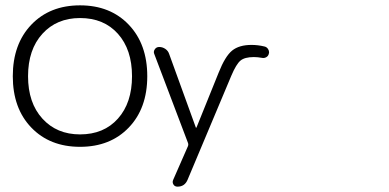

<svg xmlns="http://www.w3.org/2000/svg" viewBox="-20 -737 1468 725"><path d="M721.7 -254.9 805.7 -462.9Q830.1 -524.4 856.4 -545.9Q882.8 -567.4 929.7 -567.4Q954.1 -567.4 978.5 -561.5Q987.3 -559.6 992.2 -551.8Q996.1 -545.9 996.1 -539.1Q996.1 -537.1 995.1 -534.2Q993.2 -525.4 985.4 -521Q977.5 -516.6 968.8 -518.6Q953.1 -521.5 938.5 -521.5Q904.3 -521.5 888.2 -508.3Q872.1 -495.1 853.5 -451.2L688.5 -58.6Q677.7 -32.2 650.4 -32.2Q639.6 -32.2 634.8 -40.5Q629.9 -48.8 633.8 -57.6L689.5 -184.6Q692.4 -191.4 689.5 -198.2L562.5 -533.2Q558.6 -542 564.5 -550.8Q570.3 -559.6 581.1 -559.6Q593.8 -559.6 604.5 -552.2Q615.2 -544.9 619.1 -532.2L719.7 -254.9Q720.7 -254.9 721.2 -254.9Q721.7 -254.9 721.7 -254.9ZM98.1 -255.4Q28.3 -328.1 28.3 -449.2Q28.3 -570.3 98.1 -643.6Q168 -716.8 282.2 -716.8Q396.5 -716.8 466.3 -643.6Q536.1 -570.3 536.1 -449.2Q536.1 -328.1 466.3 -255.4Q396.5 -182.6 282.2 -182.6Q168 -182.6 98.1 -255.4ZM282.2 -229.5Q372.1 -229.5 425.3 -289.1Q478.5 -348.6 478.5 -449.2Q478.5 -549.8 425.3 -609.4Q372.1 -668.9 282.2 -668.9Q194.3 -668.9 140.1 -609.4Q85.9 -549.8 85.9 -449.2Q85.9 -348.6 140.1 -289.1Q194.3 -229.5 282.2 -229.5Z"/></svg>

Font: Gen Jyuu Gothic Normal
Style: Regular
Weight: 300
Designer: [Source Han Sans]
Ryoko NISHIZUKA  (kana & ideographs); Paul D. Hunt (Latin, Greek & Cyrillic); Wenlong ZHANG  (bopomofo
Version: Version 1.002.20150607